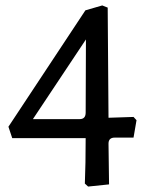

<svg xmlns="http://www.w3.org/2000/svg" viewBox="-20 -678 546 706"><path d="M402 -172Q379 -172 379 -150L381 0L304 8L292 -3Q295 -74 295 -170H25L11 -212L294 -640L356 -658L376 -650Q376 -596 379 -245L471 -248L482 -236L471 -172ZM273 -240Q295 -240 295 -264L296 -533L101 -240Z"/></svg>

Font: Fenix
Style: Regular
Weight: 400
Designer: Fernando Diaz
Foundry: Fernando Diaz
Version: 004.301